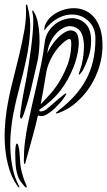

<svg xmlns="http://www.w3.org/2000/svg" viewBox="-23 -512 471 845"><path d="M428 -303Q427 -260 413 -215.5Q399 -171 374 -132Q349 -93 314.5 -62.5Q280 -32 238 -16Q225 -11 223 -14Q223 -17 226.5 -19Q230 -21 235 -26Q274 -56 304 -89Q334 -122 355 -160.5Q376 -199 386.5 -244Q397 -289 397 -342Q397 -389 368.5 -417.5Q340 -446 299 -448Q267 -450 233.5 -432.5Q200 -415 172 -378Q171 -397 182 -415Q193 -433 211.5 -446.5Q230 -460 254 -468Q278 -476 303 -476Q327 -476 350 -466.5Q373 -457 391 -436Q409 -415 419 -382.5Q429 -350 428 -303ZM143 -247Q129 -184 113.5 -119.5Q98 -55 78 0Q76 2 73.5 7Q71 12 69 10Q68 10 66 5Q65 3 65 0Q66 -13 69 -33Q72 -53 75.5 -74Q79 -95 83 -115.5Q87 -136 90 -151Q91 -157 95 -178.5Q99 -200 103.5 -229Q108 -258 112.5 -291.5Q117 -325 120 -357Q123 -389 123.5 -415Q124 -441 120 -455Q119 -459 119 -462.5Q119 -466 120 -466Q122 -466 124 -463Q126 -460 127 -458Q138 -440 143.5 -413Q149 -386 150.5 -356Q152 -326 149.5 -297Q147 -268 143 -247ZM179 -184Q173 -146 167.5 -115.5Q162 -85 156 -53Q179 -77 196.5 -96.5Q214 -116 227.5 -136Q241 -156 252.5 -178Q264 -200 275 -229Q284 -254 288 -283Q292 -312 290 -330Q290 -336 286.5 -339Q283 -342 274 -338Q265 -333 251 -320.5Q237 -308 222.5 -288.5Q208 -269 196 -242.5Q184 -216 179 -184ZM186 -277Q190 -290 203 -310Q216 -330 233 -347Q250 -364 269 -373.5Q288 -383 305 -374Q317 -368 321 -349.5Q325 -331 323 -308Q321 -285 314.5 -259.5Q308 -234 300 -215Q277 -158 242.5 -113Q208 -68 150 -29Q149 -24 152.5 -22.5Q156 -21 161.5 -22Q167 -23 173.5 -26Q180 -29 185 -34Q196 -43 209.5 -55Q223 -67 236 -78Q249 -89 258 -95.5Q267 -102 269 -101Q270 -100 267 -94.5Q264 -89 259 -82Q254 -75 249 -68.5Q244 -62 242 -60Q229 -46 218.5 -35.5Q208 -25 193 -15Q181 -6 169.5 -2.5Q158 1 144 -4Q133 46 117.5 100Q102 154 91 196Q88 212 85 210Q83 208 82.5 203Q82 198 82 192Q82 150 87 111Q92 72 100 32.5Q108 -7 117.5 -47.5Q127 -88 137 -132Q148 -180 157.5 -225.5Q167 -271 174 -327Q177 -351 189 -371Q201 -391 218 -404.5Q235 -418 255.5 -425Q276 -432 296 -432Q329 -431 353.5 -407.5Q378 -384 378 -332Q378 -294 366.5 -261Q355 -228 341 -201Q339 -198 332.5 -190Q326 -182 324 -184Q323 -185 325.5 -193Q328 -201 330 -206Q336 -222 341 -249Q346 -276 346.5 -304Q347 -332 339.5 -356Q332 -380 312 -390Q288 -402 265.5 -393.5Q243 -385 225.5 -366Q208 -347 197 -322.5Q186 -298 186 -277ZM98 -485Q113 -432 109.5 -373.5Q106 -315 93 -253.5Q80 -192 63 -129Q46 -66 34 -3Q28 31 24.5 70.5Q21 110 23 151Q25 192 33.5 231.5Q42 271 60 305Q64 313 61.5 313Q59 313 54 307Q30 273 17.5 231.5Q5 190 0.5 146.5Q-4 103 -2 59Q0 15 6 -25Q16 -88 31.5 -149Q47 -210 61 -268Q75 -326 84.5 -380.5Q94 -435 91 -485Q91 -492 93 -492Q94 -493 96 -490Q98 -487 98 -485ZM94 313Q91 314 87 310L83 306Q72 293 63 279Q54 265 48 232Q46 219 45 200Q44 181 44 163Q44 145 46 132Q48 119 52 120Q56 120 59 134Q62 148 63 162Q65 181 65.5 196.5Q66 212 69 228Q73 248 79 267Q85 286 93 303Q94 305 94.5 309Q95 313 94 313Z"/></svg>

Font: Akronim
Style: Regular
Weight: 400
Designer: Grzegorz Klimczewski
Foundry: Fonty.PL
Version: Version 1.002